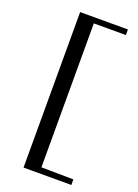

<svg xmlns="http://www.w3.org/2000/svg" viewBox="-146 -691 634 885"><g transform="rotate(20 171.0 -248.5)"><path d="M322.3 132.8H87.9V-629.9H322.3V-602.5H165V103.5L322.3 105.5Z"/></g></svg>

Font: Abhaya Libre
Style: Regular
Weight: 400
Designer: Pushpananda Ekanayake, Sol Matas, Pathum Egodawatta
Foundry: Mooniak
Version: Version 1.050 ; ttfautohint (v1.6)